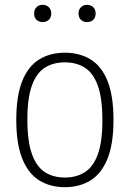

<svg xmlns="http://www.w3.org/2000/svg" viewBox="-20 -767 538 796"><path d="M249 9Q188.5 9 143.2 -18.8Q98 -46.5 72.8 -108Q47.5 -169.5 47.5 -270Q47.5 -370.5 72.5 -431.8Q97.5 -493 142.8 -520.8Q188 -548.5 249 -548.5Q309.5 -548.5 355 -521Q400.5 -493.5 425.5 -432.2Q450.5 -371 450.5 -270Q450.5 -170 425.5 -108.5Q400.5 -47 355.2 -19Q310 9 249 9ZM249 -31Q296.5 -31 331.2 -52.8Q366 -74.5 385.2 -126.2Q404.5 -178 404.5 -268.5Q404.5 -360.5 385.2 -412.8Q366 -465 331.2 -486.8Q296.5 -508.5 249 -508.5Q201.5 -508.5 166.8 -487Q132 -465.5 112.8 -413.8Q93.5 -362 93.5 -272Q93.5 -180 112.8 -127.2Q132 -74.5 166.8 -52.8Q201.5 -31 249 -31ZM341 -675.5Q325.5 -675.5 315.5 -685Q305.5 -694.5 305.5 -711Q305.5 -727 315.5 -737Q325.5 -747 341 -747Q357 -747 366.8 -737Q376.5 -727 376.5 -711Q376.5 -694.5 366.8 -685Q357 -675.5 341 -675.5ZM157 -675.5Q141 -675.5 131.2 -685Q121.5 -694.5 121.5 -711Q121.5 -727 131.2 -737Q141 -747 157 -747Q172.5 -747 182.5 -737Q192.5 -727 192.5 -711Q192.5 -694.5 182.5 -685Q172.5 -675.5 157 -675.5Z"/></svg>

Font: Encode Sans SmCnd XLt
Style: Regular
Weight: 200
Width: 4
Designer: Multiple Designers
Foundry: Impallari Type
Version: Version 3.002; ttfautohint (v1.8.3) -l 8 -r 50 -G 200 -x 14 